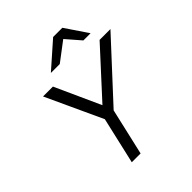

<svg xmlns="http://www.w3.org/2000/svg" viewBox="-253 -1108 1265 1265"><g transform="rotate(-45 379.5 -475.0)"><path d="M238 0 313 -326 131 -720H223L380 -374H341L658 -720H759L395 -326L320 0ZM277 -793 455 -950H541L647 -793H580L461 -930H541L360 -793Z"/></g></svg>

Font: Instrument Sans
Style: Italic
Weight: 400
Italic angle: -13°
Designer: Rodrigo Fuenzalida
Foundry: fragTYPE
Version: Version 1.000;gftools[0.9.28]